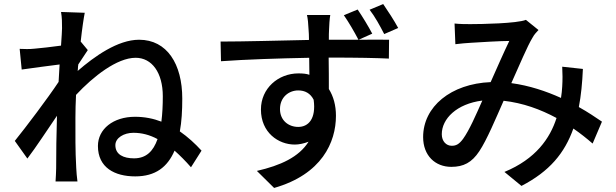

<svg xmlns="http://www.w3.org/2000/svg" viewBox="-20 -857 3040 947"><path d="M378 -652C385 -716 393 -769 398 -794L281 -798C286 -771 286 -743 286 -718C286 -707 284 -675 281 -632C233 -625 182 -620 151 -617C123 -614 102 -615 77 -616L87 -514C148 -522 228 -534 274 -539L269 -453C216 -373 108 -230 53 -162L115 -75C158 -131 215 -219 261 -286C258 -174 257 -120 257 -27C257 -11 255 21 254 38H362C359 18 357 -10 356 -29C351 -120 352 -189 352 -276C352 -311 353 -349 355 -389C440 -480 557 -572 649 -572C729 -572 783 -499 783 -382C783 -338 781 -296 776 -257C737 -272 694 -281 646 -281C538 -281 463 -220 463 -137C463 -30 546 13 647 13C747 13 806 -33 841 -114C868 -90 895 -63 922 -32L974 -114C942 -149 907 -181 867 -209C876 -257 879 -311 879 -371C879 -541 804 -661 666 -661C561 -661 446 -579 363 -507C363 -510 364 -512 364 -515L365 -531C366 -534 366 -536 366 -539C382 -564 400 -591 413 -610ZM641 -76C590 -76 549 -94 549 -141C549 -177 591 -202 638 -202C679 -202 718 -192 757 -171C736 -111 701 -76 641 -76Z M1944 -719C1924 -756 1894 -802 1870 -837L1803 -809C1830 -774 1854 -730 1875 -689ZM1816 -691C1797 -727 1768 -775 1744 -810L1676 -782C1701 -746 1727 -701 1748 -661H1602C1602 -681 1602 -699 1603 -711C1603 -724 1606 -770 1609 -783H1494C1498 -768 1501 -737 1502 -710C1503 -699 1504 -681 1504 -660C1363 -657 1180 -652 1068 -652L1070 -555C1195 -564 1352 -569 1505 -572L1506 -488C1493 -493 1475 -495 1452 -495C1352 -495 1267 -421 1267 -317C1267 -203 1353 -144 1434 -144C1455 -144 1478 -149 1502 -158C1454 -82 1364 -41 1247 -14L1332 70C1567 3 1637 -155 1637 -286C1637 -337 1625 -381 1602 -418C1602 -463 1602 -520 1601 -573C1746 -573 1838 -571 1898 -568L1899 -661C1870 -662 1813 -661 1749 -661ZM1361 -319C1361 -378 1405 -411 1451 -411C1484 -411 1511 -397 1527 -365C1540 -271 1501 -231 1451 -231C1403 -231 1361 -263 1361 -319Z M2949 -257C2918 -278 2880 -304 2835 -329C2846 -386 2852 -448 2855 -517L2753 -528C2755 -495 2755 -462 2753 -430C2752 -412 2750 -393 2747 -374C2674 -407 2591 -435 2502 -447C2542 -535 2581 -630 2607 -672C2615 -687 2625 -697 2636 -709L2574 -759C2529 -741 2353 -738 2300 -738C2279 -738 2249 -738 2222 -741L2226 -639C2251 -642 2282 -645 2303 -646C2348 -649 2452 -655 2492 -655C2465 -599 2432 -524 2400 -452C2204 -444 2067 -331 2067 -181C2067 -89 2127 -34 2206 -34C2266 -34 2307 -55 2344 -111C2381 -166 2426 -274 2464 -360C2560 -349 2645 -318 2725 -275C2693 -175 2623 -73 2468 -9L2552 60C2691 -12 2765 -102 2808 -223C2843 -199 2874 -174 2903 -149ZM2264 -172C2244 -145 2229 -138 2208 -138C2181 -138 2159 -160 2159 -195C2159 -271 2232 -345 2359 -361C2327 -289 2295 -215 2264 -172Z"/></svg>

Font: Spoqa Han Sans Neo Medium
Style: Regular
Weight: 500
Designer: [Spoqa Han Sans Neo] Dong-huui Kim  Younghwa Kang  Yujin Lee  [Noto Sans] Ryoko NISHIZUKA  (kana & ideographs); Paul D. 
Foundry: Spoqa (http://www.spoqa-han-sans.com)
Version: Version 1.000